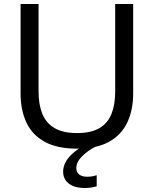

<svg xmlns="http://www.w3.org/2000/svg" viewBox="-20 -733 770 961"><path d="M365.5 11Q266 11 203.8 -23.2Q141.5 -57.5 112.2 -119.8Q83 -182 83 -265Q83 -286 83 -319.2Q83 -352.5 83 -393Q83 -433.5 83 -474.5Q83 -542 83 -597.8Q83 -653.5 83 -713H173Q173 -653.5 173 -597.8Q173 -542 173 -474.5V-274Q173 -209.5 192 -163Q211 -116.5 253.2 -91.8Q295.5 -67 365.5 -67Q436 -67 477.8 -91.8Q519.5 -116.5 538 -163Q556.5 -209.5 556.5 -275V-474.5Q556.5 -542 556.5 -597.8Q556.5 -653.5 556.5 -713H646.5Q646.5 -653.5 646.5 -597.8Q646.5 -542 646.5 -474.5Q646.5 -433.5 646.5 -392.8Q646.5 -352 646.5 -318.5Q646.5 -285 646.5 -265Q646.5 -182 617 -119.8Q587.5 -57.5 525.5 -23.2Q463.5 11 365.5 11ZM405.5 208Q369.5 208 345.2 197.8Q321 187.5 308.5 169.2Q296 151 296 126.5Q296 102.5 307.5 80Q319 57.5 341.8 36.8Q364.5 16 397.5 -3.5V-21.5L441 -25L460 0Q419.5 20.5 390.8 49.2Q362 78 362 108Q362 130 376.8 140.8Q391.5 151.5 416 151.5Q433 151.5 445 149Q457 146.5 464 144V199.5Q453 203 437.2 205.5Q421.5 208 405.5 208Z"/></svg>

Font: Commissioner Thin
Style: Regular
Weight: 400
Version: Version 1.000